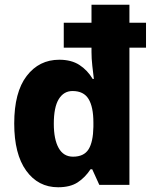

<svg xmlns="http://www.w3.org/2000/svg" viewBox="-20 -780 643 810"><path d="M225 10Q141 10 90.5 -60Q40 -130 40 -259Q40 -391 92.5 -459.5Q145 -528 230 -528Q281 -528 315 -506Q349 -484 371 -447H376Q373 -471 369.5 -502Q366 -533 366 -561V-579H249V-684H366V-760H526V-684H596V-579H526V0H399L369 -66H362Q339 -31 307.5 -10.5Q276 10 225 10ZM288 -119Q334 -119 353.5 -150Q373 -181 374 -245V-263Q374 -329 353.5 -362.5Q333 -396 286 -396Q249 -396 228 -362Q207 -328 207 -258Q207 -192 227.5 -155.5Q248 -119 288 -119Z"/></svg>

Font: Noto Sans SemiCondensed ExtraBold
Style: Regular
Weight: 800
Width: 4
Designer: Monotype Design Team
Foundry: Monotype Imaging Inc.
Version: Version 2.013; ttfautohint (v1.8.4.7-5d5b)